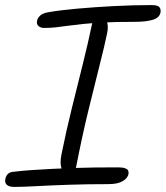

<svg xmlns="http://www.w3.org/2000/svg" viewBox="-32 -725 652 756"><path d="M142 -615Q128 -615 119.5 -622.5Q111 -630 114 -643Q115 -652 125 -662.5Q135 -673 159 -677Q205 -685 272.5 -691Q340 -697 416 -701Q492 -705 564 -705Q589 -705 595.5 -697Q602 -689 600 -676Q596 -655 569.5 -647Q543 -639 497 -639Q426 -639 377 -636.5Q328 -634 294 -630.5Q260 -627 235 -623.5Q210 -620 188.5 -617.5Q167 -615 142 -615ZM238 -40Q218 -40 210.5 -61Q203 -82 210 -117Q229 -211 251.5 -301.5Q274 -392 294.5 -474.5Q315 -557 329 -624Q333 -644 340.5 -654.5Q348 -665 362 -665Q379 -665 387.5 -644.5Q396 -624 390 -595Q380 -546 360 -467.5Q340 -389 315.5 -288Q291 -187 268 -69Q262 -40 238 -40ZM26 11Q3 11 -5.5 2.5Q-14 -6 -11 -20Q-9 -32 -1 -40Q7 -48 24 -49Q58 -53 95 -55.5Q132 -58 172 -60Q212 -62 254.5 -63.5Q297 -65 341.5 -65.5Q386 -66 433 -66Q451 -66 460.5 -62.5Q470 -59 472.5 -53.5Q475 -48 474 -40Q471 -24 451.5 -12Q432 0 395 0Q311 0 238.5 2.5Q166 5 111 8Q56 11 26 11Z"/></svg>

Font: Shantell Sans Light
Style: Italic
Weight: 300
Italic angle: -11°
Designer: Stephen Nixon, Anya Danilova, Shantell Martin
Foundry: Arrow Type
Version: Version 1.008;[ac192a2d6]